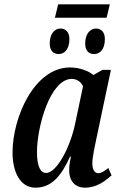

<svg xmlns="http://www.w3.org/2000/svg" viewBox="-20 -858 559 888"><path d="M234 -776H473L488 -838H249ZM252 -608C274 -608 301 -626 301 -677C301 -710 284 -726 260 -726C229 -726 210 -697 210 -657C210 -624 226 -608 252 -608ZM415 -608C439 -608 465 -626 465 -677C465 -710 448 -726 424 -726C394 -726 374 -697 374 -657C374 -624 390 -608 415 -608ZM144 10C219 10 264 -45 304 -134H308C304 -113 300 -96 300 -70C300 -19 329 10 373 10C429 10 469 -23 496 -47L481 -81C463 -67 449 -57 434 -57C418 -57 407 -73 407 -103C407 -131 421 -195 426 -218L493 -535H454L412 -511C390 -530 347 -546 304 -546C138 -546 38 -314 38 -153C38 -61 74 10 144 10ZM193 -58C169 -58 151 -85 151 -154C151 -272 212 -493 312 -493C334 -493 354 -481 364 -459L328 -288C305 -176 242 -58 193 -58Z"/></svg>

Font: Noto Serif Condensed Semi
Style: Italic
Weight: 600
Width: 3
Italic angle: -12°
Designer: Monotype Design Team
Foundry: Monotype Imaging Inc.
Version: Version 1.901